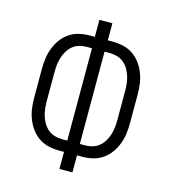

<svg xmlns="http://www.w3.org/2000/svg" viewBox="-109 -825 819 914"><g transform="rotate(15 300.0 -367.5)"><path d="M268 0V-84H243Q217 -84 191 -90Q165 -96 143 -111Q121 -126 105.5 -147.5Q90 -169 80.5 -193.5Q71 -218 67.5 -244Q64 -270 64 -297V-438Q64 -465 67.5 -491Q71 -517 80.5 -541.5Q90 -566 105.5 -587.5Q121 -609 143 -624Q165 -639 191 -645Q217 -651 243 -651H268V-735H332V-651H357Q383 -651 409 -645Q435 -639 457 -624Q479 -609 494.5 -587.5Q510 -566 519.5 -541.5Q529 -517 532.5 -491Q536 -465 536 -438V-297Q536 -270 532.5 -244Q529 -218 519.5 -193.5Q510 -169 494.5 -147.5Q479 -126 457 -111Q435 -96 409 -90Q383 -84 357 -84H332V0ZM269 -140V-595H243Q225 -595 207 -590Q189 -585 174.5 -573Q160 -561 150.5 -545Q141 -529 135.5 -511.5Q130 -494 128 -475.5Q126 -457 126 -438V-297Q126 -278 128 -259.5Q130 -241 135.5 -223.5Q141 -206 150.5 -190Q160 -174 174.5 -162Q189 -150 207 -145Q225 -140 243 -140ZM331 -140H357Q375 -140 393 -145Q411 -150 425.5 -162Q440 -174 449.5 -190Q459 -206 464.5 -223.5Q470 -241 472 -259.5Q474 -278 474 -297V-438Q474 -457 472 -475.5Q470 -494 464.5 -511.5Q459 -529 449.5 -545Q440 -561 425.5 -573Q411 -585 393 -590Q375 -595 357 -595H331Z"/></g></svg>

Font: Iosevka Light Extended
Style: Regular
Weight: 300
Width: 7
Monospace: yes
Designer: Belleve Invis
Foundry: Belleve Invis
Version: Version 32.5.0; ttfautohint (v1.8.4)